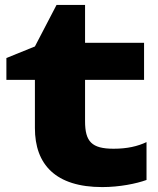

<svg xmlns="http://www.w3.org/2000/svg" viewBox="-20 -745 643 781"><path d="M122 -420V-224C122 -76 206 16 396 16C466 16 535 2 576 -13V-167C540 -150 498 -140 442 -140C353 -140 326 -169 326 -252V-420H566V-571H326V-725H210L122 -556L6 -509V-420Z"/></svg>

Font: Bounded
Style: Bold
Weight: 700
Designer: Vlad Churkin
Version: Version 3.0